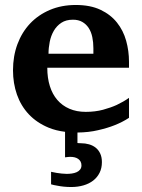

<svg xmlns="http://www.w3.org/2000/svg" viewBox="-20 -520 569 771"><path d="M389.2 130.9Q389.2 155.3 379.9 173.8Q370.6 192.4 354.2 205.1Q337.9 217.8 315.2 224.4Q292.5 231 266.1 231Q250.5 231 235.8 229.5Q221.2 228 210 225.6Q196.8 223.6 185.1 220.2V169.9Q196.3 172.4 207.5 174.3Q217.3 175.8 228 177Q238.8 178.2 248 178.2Q257.8 178.2 268.3 176.8Q278.8 175.3 287.4 171.6Q295.9 168 301.5 161.1Q307.1 154.3 307.1 144Q307.1 135.3 303.5 128.7Q299.8 122.1 293.7 117.9Q287.6 113.8 279.8 111.8Q272 109.9 263.2 109.9Q260.3 109.9 256.6 110.1Q252.9 110.4 249.5 110.8Q245.6 111.3 241.2 111.8V9.3Q205.1 4.9 175.3 -7.3Q127.9 -26.9 95.9 -60.8Q64 -94.7 48.1 -140.1Q32.2 -185.5 32.2 -237.8Q32.2 -294.4 50 -342.5Q67.9 -390.6 100.8 -425.5Q133.8 -460.4 180.4 -480.2Q227.1 -500 284.2 -500Q342.8 -500 383.5 -480.7Q424.3 -461.4 449.7 -429.4Q475.1 -397.5 486.6 -356.4Q498 -315.4 498 -272V-248H169.9Q169.9 -207 180.2 -174.3Q190.4 -141.6 210.2 -118.7Q230 -95.7 258.8 -83.3Q287.6 -70.8 324.2 -70.8Q362.3 -70.8 393.8 -79.3Q425.3 -87.9 448.7 -98.6Q475.6 -111.3 498 -127V-46.9Q472.2 -29.8 439.9 -17.1Q412.1 -5.9 373.5 2.9Q336.4 11.7 291 12.2V54.2Q292.5 54.7 294.4 54.7Q296.9 55.2 305.2 55.2Q322.3 55.2 337.6 59.6Q353 64 364.5 73.2Q376 82.5 382.6 96.9Q389.2 111.3 389.2 130.9ZM355 -326.2Q355 -350.1 350.6 -371.1Q346.2 -392.1 336.2 -407.5Q326.2 -422.9 310.5 -431.9Q294.9 -440.9 272.9 -440.9Q245.1 -440.9 226.3 -428.5Q207.5 -416 196 -396.2Q184.6 -376.5 179.7 -352.1Q174.8 -327.6 174.8 -304.2H355Z"/></svg>

Font: Charis SIL Viet
Style: Bold
Weight: 700
Foundry: SIL International
Version: Version 5.000